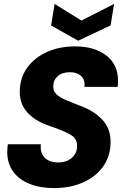

<svg xmlns="http://www.w3.org/2000/svg" viewBox="-20 -949 623 981"><path d="M256 12Q184 12 130 -10Q76 -32 46.5 -73.5Q17 -115 17 -173Q17 -182 18 -193.5Q19 -205 20 -212H189Q188 -206 188 -203Q188 -200 188 -196Q188 -161 212 -140Q236 -119 276 -119Q320 -119 347 -142.5Q374 -166 374 -203Q374 -222 366.5 -235.5Q359 -249 341.5 -260Q324 -271 294.5 -283Q265 -295 221 -310Q155 -334 118 -376.5Q81 -419 81 -479Q81 -549 117.5 -601Q154 -653 218 -682.5Q282 -712 364 -712Q462 -712 522.5 -666Q583 -620 583 -536Q583 -529 582.5 -521Q582 -513 581 -505H411Q412 -510 412 -514Q412 -518 412 -520Q412 -546 392 -563Q372 -580 337 -580Q297 -580 274.5 -559.5Q252 -539 252 -508Q252 -482 269 -467Q286 -451 315 -438.5Q344 -426 380 -412Q454 -387 499.5 -341Q545 -295 545 -224Q545 -152 507.5 -99Q470 -46 404.5 -17Q339 12 256 12ZM379 -741 241 -819 259 -929 396 -844 563 -929 545 -819Z"/></svg>

Font: Rethink Sans ExtraBold
Style: Italic
Weight: 800
Italic angle: -10°
Designer: The Rethink Sans project authors (Hans Thiessen). DM Sans designed by Colophon Foundry.
Foundry: Rethink Communications LLC
Version: Version 1.001